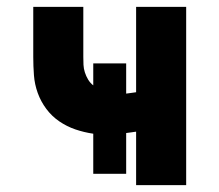

<svg xmlns="http://www.w3.org/2000/svg" viewBox="-20 -540 640 560"><path d="M377 0V-156Q370 -155 363 -154Q356 -153 348 -152V-33H252V-150Q225 -154 200 -162.5Q175 -171 153 -186Q131 -201 115 -222.5Q99 -244 90 -269Q81 -294 79 -320.5Q77 -347 77 -374V-520H223V-374Q223 -362 223.5 -351Q224 -340 227.5 -329Q231 -318 237 -308Q243 -298 252 -291V-355H348V-267Q356 -268 363 -269Q370 -270 377 -271V-520H523V0Z"/></svg>

Font: Iosevka SS04 Heavy Extended
Style: Regular
Weight: 900
Width: 7
Monospace: yes
Designer: Belleve Invis
Foundry: Belleve Invis
Version: Version 19.0.0; ttfautohint (v1.8.4)